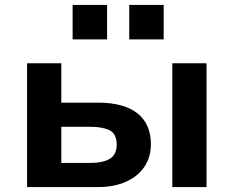

<svg xmlns="http://www.w3.org/2000/svg" viewBox="-20 -760 949 780"><path d="M90 0V-503H229V-343H378Q484 -343 538.5 -299.5Q593 -256 593 -174Q593 -122 567 -83Q541 -44 492.5 -22Q444 0 378 0ZM229 -98H347Q397 -98 425.5 -114.5Q454 -131 454 -173Q454 -216 425.5 -230.5Q397 -245 347 -245H229ZM680 0V-503H819V0ZM505 -600V-740H645V-600ZM275 -600V-740H415V-600Z"/></svg>

Font: Nunito Sans 6pt
Style: Bold
Weight: 700
Version: Version 3.101;gftools[0.9.27]